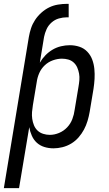

<svg xmlns="http://www.w3.org/2000/svg" viewBox="-48 -763 568 998"><path d="M-28 215 102 -571Q106 -594 113.5 -616.5Q121 -639 134.5 -659.5Q148 -680 167 -697Q186 -714 207.5 -724.5Q229 -735 253 -739Q277 -743 300 -743H309V-673H299Q279 -673 258 -667Q237 -661 220 -646Q203 -631 194 -611Q185 -591 181 -571L159 -437Q171 -458 188 -475.5Q205 -493 225.5 -505Q246 -517 269 -522.5Q292 -528 315 -528Q341 -528 365 -520Q389 -512 406 -494Q423 -476 431.5 -453Q440 -430 442.5 -404.5Q445 -379 443.5 -353Q442 -327 438 -301L418 -181Q414 -158 407 -134.5Q400 -111 388.5 -89.5Q377 -68 360.5 -49Q344 -30 322.5 -17Q301 -4 277 2Q253 8 230 8Q205 8 182.5 1Q160 -6 143.5 -21Q127 -36 117.5 -57.5Q108 -79 104 -102L51 215ZM211 -62Q235 -62 259 -72Q283 -82 301 -101Q319 -120 328 -144Q337 -168 340 -192L360 -312Q363 -329 364.5 -346.5Q366 -364 363 -380.5Q360 -397 353.5 -412Q347 -427 335 -438Q323 -449 307 -453.5Q291 -458 274 -458Q251 -458 227 -449.5Q203 -441 184.5 -423.5Q166 -406 156 -383Q146 -360 143 -337L123 -217Q120 -199 118.5 -181Q117 -163 119.5 -145.5Q122 -128 128.5 -112Q135 -96 147 -84.5Q159 -73 176 -67.5Q193 -62 211 -62Z"/></svg>

Font: Iosevka Algr
Style: Italic
Weight: 400
Italic angle: -9°
Monospace: yes
Designer: Belleve Invis
Foundry: Belleve Invis
Version: Version 26.0.2; ttfautohint (v1.8.3)